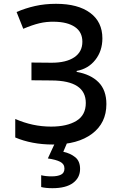

<svg xmlns="http://www.w3.org/2000/svg" viewBox="-20 -747 640 1007"><path d="M257 11Q202 11 152 1.5Q102 -8 60 -26V-123Q106 -103 152.5 -93Q199 -83 248 -83Q331 -83 380.5 -113Q430 -143 430 -207Q430 -324 251 -325L145 -326V-419L251 -418Q327 -418 369.5 -446.5Q412 -475 412 -528Q412 -579 373 -605.5Q334 -632 265 -633Q224 -634 186.5 -625Q149 -616 102 -596L67 -684Q113 -704 164 -715.5Q215 -727 274 -727Q389 -727 453 -679.5Q517 -632 517 -546Q517 -480 480 -433Q443 -386 382 -375V-370Q456 -357 497 -315.5Q538 -274 538 -201Q538 -102 463 -45.5Q388 11 257 11ZM255 240Q219 240 196 234V172Q219 178 251 178Q282 178 300 169Q318 160 318 137Q318 113 295.5 101.5Q273 90 231 84L272 -5H335L312 49Q349 57 374.5 77.5Q400 98 400 139Q400 185 363 212.5Q326 240 255 240Z"/></svg>

Font: Noto Sans Mono Medium
Style: Regular
Weight: 500
Designer: Monotype Design Team
Foundry: Monotype Imaging Inc.
Version: Version 2.014